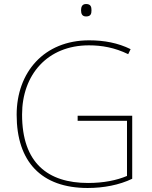

<svg xmlns="http://www.w3.org/2000/svg" viewBox="-20 -927 760 957"><path d="M409 -907C389 -907 384 -892 384 -876C384 -859 389 -845 409 -845C433 -845 436 -859 436 -876C436 -892 433 -907 409 -907ZM367 -350V-325H613V-50C561 -28 496 -15 419 -15C219 -15 90 -114 90 -356C90 -554 216 -701 423 -701C487 -701 551 -690 619 -657L631 -682C568 -713 500 -726 424 -726C199 -726 63 -566 63 -355C63 -121 186 10 417 10C496 10 575 -5 639 -36V-350Z"/></svg>

Font: Noto Sans Sinhala Thin
Style: Regular
Weight: 100
Designer: Jelle Bosma - Monotype Design Team
Foundry: Monotype Imaging Inc.
Version: Version 2.006